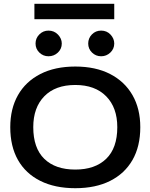

<svg xmlns="http://www.w3.org/2000/svg" viewBox="-20 -979 790 1010"><path d="M376 11Q269 11 192 -27.5Q115 -66 74.5 -137.5Q34 -209 34 -310Q34 -407 74.5 -478.5Q115 -550 192 -589.5Q269 -629 376 -629Q483 -629 559.5 -589.5Q636 -550 677 -478.5Q718 -407 718 -310Q718 -209 677 -137.5Q636 -66 559.5 -27.5Q483 11 376 11ZM376 -87Q480 -87 538.5 -143.5Q597 -200 597 -310Q597 -413 538.5 -472.5Q480 -532 376 -532Q271 -532 213 -472.5Q155 -413 155 -310Q155 -200 213 -143.5Q271 -87 376 -87ZM235 -683Q207 -683 187 -702.5Q167 -722 167 -750Q167 -778 187 -798Q207 -818 235 -818Q265 -818 285 -797Q305 -776 305 -750Q305 -722 284.5 -702.5Q264 -683 235 -683ZM512 -683Q484 -683 464 -702.5Q444 -722 444 -750Q444 -778 463.5 -798Q483 -818 512 -818Q542 -818 561.5 -797Q581 -776 581 -750Q581 -722 560.5 -702.5Q540 -683 512 -683ZM161 -878V-959H581V-878Z"/></svg>

Font: Inconsolata ExtraExpanded
Style: Bold
Weight: 700
Width: 8
Monospace: yes
Designer: Raph Levien, Cyreal, Brenton Simpson
Foundry: Raph Levien, Cyreal, Google
Version: Version 3.100; ttfautohint (v1.8.4.7-5d5b)